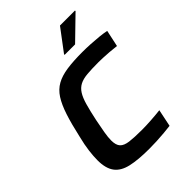

<svg xmlns="http://www.w3.org/2000/svg" viewBox="-255 -1032 1167 1167"><g transform="rotate(-45 328.0 -449.0)"><path d="M330 8Q234 8 174 -6Q114 -20 86 -58Q58 -96 58 -165Q58 -200 63.5 -244Q69 -288 83 -344Q103 -434 123.5 -496.5Q144 -559 169.5 -598.5Q195 -638 232.5 -659Q270 -680 325 -688Q380 -696 459 -696Q492 -696 528.5 -694Q565 -692 598.5 -688.5Q632 -685 656 -680L633 -573Q601 -577 573 -579Q545 -581 522.5 -582Q500 -583 484 -583Q425 -583 386 -579.5Q347 -576 322 -563Q297 -550 280.5 -524Q264 -498 251.5 -454Q239 -410 225 -344Q215 -294 208.5 -256.5Q202 -219 202 -192Q202 -152 219 -133.5Q236 -115 275.5 -110Q315 -105 381 -105Q416 -105 460.5 -108Q505 -111 539 -115L516 -4Q492 -1 460 2Q428 5 394 6.5Q360 8 330 8ZM370 -760V-765L476 -906H605V-901L460 -760Z"/></g></svg>

Font: Saira SemiExpanded SemiBold
Style: Italic
Weight: 600
Width: 6
Italic angle: -12°
Designer: Hector Gatti with collaboration of the Omnibus-Type team
Foundry: Omnibus-Type
Version: Version 1.101